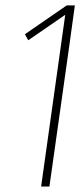

<svg xmlns="http://www.w3.org/2000/svg" viewBox="-20 -680 293 700"><path d="M232.9 -515.1 160.2 0H129.9L217.8 -626L83 -533.2L70.8 -555.2L223.1 -660.2H252.9Z"/></svg>

Font: Human Sans ExtraLight
Style: Italic
Weight: 200
Italic angle: -8°
Designer: Tim Radville
Foundry: Continuum
Version: Version 1.000;FEAKit 1.0